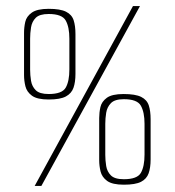

<svg xmlns="http://www.w3.org/2000/svg" viewBox="-20 -611 574 631"><path d="M94 0 417 -591H440L116 0ZM387 -4Q349 -4 332 -16.5Q315 -29 310.5 -47.5Q306 -66 306 -84V-223Q306 -241 310 -259Q314 -277 331 -289.5Q348 -302 386 -302Q425 -302 444 -292.5Q463 -283 469 -264.5Q475 -246 475 -219V-87Q475 -60 468.5 -41.5Q462 -23 443.5 -13.5Q425 -4 387 -4ZM387 -22Q431 -22 443 -43Q455 -64 455 -103V-204Q455 -242 443 -263.5Q431 -285 387 -285Q357 -285 344.5 -272Q332 -259 329 -240.5Q326 -222 326 -204V-102Q326 -84 329 -65.5Q332 -47 344.5 -34.5Q357 -22 387 -22ZM140 -284Q102 -284 85 -296.5Q68 -309 63.5 -327.5Q59 -346 59 -364V-503Q59 -521 63 -539Q67 -557 84.5 -569.5Q102 -582 140 -582Q178 -582 197 -572.5Q216 -563 222 -544.5Q228 -526 228 -499V-368Q228 -341 221.5 -322.5Q215 -304 196.5 -294Q178 -284 140 -284ZM140 -302Q184 -302 196 -323Q208 -344 208 -383V-484Q208 -522 196 -543.5Q184 -565 140 -565Q110 -565 97.5 -552.5Q85 -540 82 -521Q79 -502 79 -484V-382Q79 -364 82 -345.5Q85 -327 97.5 -314.5Q110 -302 140 -302Z"/></svg>

Font: Alumni Sans Thin Thin
Style: Regular
Weight: 250
Version: Version 1.018